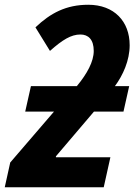

<svg xmlns="http://www.w3.org/2000/svg" viewBox="-52 -787 565 807"><path d="M-32 0H384L412 -126H183V-130L343 -318H467L491 -425H431C465 -471 493 -533 493 -597C493 -697 428 -767 319 -767C226 -767 160 -732 97 -672L158 -573C211 -620 247 -642 286 -642C319 -642 342 -621 342 -573C342 -528 314 -477 271 -425H78L54 -318H175L-9 -104Z"/></svg>

Font: Noto Sans Display SemiCondensed Extra
Style: Italic
Weight: 800
Width: 4
Italic angle: -12°
Designer: Monotype Design Team
Foundry: Monotype Imaging Inc.
Version: Version 1.900